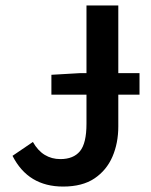

<svg xmlns="http://www.w3.org/2000/svg" viewBox="-20 -674 555 706"><path d="M169 -326V-399L273 -405H493V-326ZM212 12Q148 12 101.5 -16Q55 -44 26 -101L101 -152Q119 -120 144.5 -104.5Q170 -89 202 -89Q250 -89 274 -118Q298 -147 298 -219V-654H415V-209Q415 -148 393.5 -98Q372 -48 327.5 -18Q283 12 212 12Z"/></svg>

Font: Mada SemiBold
Style: Regular
Weight: 600
Designer: Khaled Hosny
Version: Version 1.5